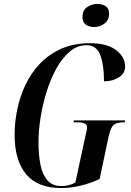

<svg xmlns="http://www.w3.org/2000/svg" viewBox="-20 -943 666 973"><path d="M289 10Q171 10 112.5 -60Q54 -130 54 -260Q54 -323 67.5 -388.5Q81 -454 109.5 -514Q138 -574 183 -621Q228 -668 291 -696Q354 -724 436 -724Q523 -724 568.5 -689Q614 -654 614 -606Q614 -571 582.5 -551Q551 -531 507 -531Q507 -614 488 -664Q469 -714 419 -714Q372 -714 333.5 -681.5Q295 -649 265.5 -595.5Q236 -542 216 -477.5Q196 -413 185.5 -346.5Q175 -280 175 -223Q175 -159 185 -108.5Q195 -58 220.5 -29Q246 0 291 0Q309 0 326.5 -4Q344 -8 362 -18L412 -249Q415 -264 418 -276Q421 -288 421 -297Q421 -312 409 -317.5Q397 -323 373 -323H352L355 -333H614L612 -323H602Q575 -323 558.5 -312Q542 -301 531 -254L485 -36Q386 10 289 10ZM456 -806Q432 -806 415 -818Q398 -830 398 -856Q398 -891 421.5 -907Q445 -923 474 -923Q497 -923 515 -912Q533 -901 533 -874Q533 -841 509.5 -823.5Q486 -806 456 -806Z"/></svg>

Font: Noto Serif Display ExtraCondensed SemiBold
Style: Italic
Weight: 600
Width: 2
Italic angle: -12°
Designer: Monotype Design Team
Foundry: Monotype Imaging Inc.
Version: Version 2.009